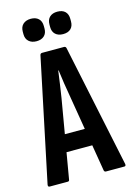

<svg xmlns="http://www.w3.org/2000/svg" viewBox="-126 -896 653 959"><g transform="rotate(-15 201.0 -417.0)"><path d="M8 0Q-2 0 0 -12L133 -646Q135 -655 144 -655H257Q266 -655 268 -646L401 -12Q403 0 394 0H299Q291 0 289 -8L222 -411Q216 -446 210.5 -480.5Q205 -515 201 -549H199Q194 -515 189.5 -480.5Q185 -446 179 -411L110 -8Q109 0 101 0ZM117 -144 133 -233H265L282 -144ZM133 -718Q108 -718 93 -731.5Q78 -745 78 -769V-782Q78 -807 93 -820.5Q108 -834 133 -834Q158 -834 172.5 -820.5Q187 -807 187 -782V-769Q187 -745 172.5 -731.5Q158 -718 133 -718ZM270 -718Q245 -718 230.5 -731.5Q216 -745 216 -769V-782Q216 -807 230.5 -820.5Q245 -834 270 -834Q296 -834 310 -820.5Q324 -807 324 -782V-769Q324 -745 310 -731.5Q296 -718 270 -718Z"/></g></svg>

Font: Sofia Sans Extra Condensed
Style: Bold
Weight: 700
Designer: Botio Nikoltchev, Ani Petrova
Foundry: lettersoup
Version: Version 4.101